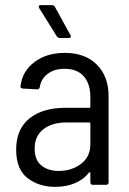

<svg xmlns="http://www.w3.org/2000/svg" viewBox="-20 -720 501 748"><path d="M403 -346V-10Q403 0 393 0H342Q332 0 332 -10V-46Q332 -48 330.5 -49Q329 -50 327 -48Q305 -20 271 -6Q237 8 195 8Q132 8 87.5 -26Q43 -60 43 -137Q43 -217 94.5 -258.5Q146 -300 235 -300H328Q332 -300 332 -304V-342Q332 -393 306.5 -422.5Q281 -452 231 -452Q192 -452 166 -432.5Q140 -413 135 -381Q134 -372 124 -372L69 -375Q64 -375 61.5 -378Q59 -381 60 -385Q67 -443 114.5 -478.5Q162 -514 232 -514Q312 -514 357.5 -468Q403 -422 403 -346ZM332 -158V-239Q332 -243 328 -243H240Q183 -243 149 -216.5Q115 -190 115 -141Q115 -97 141 -75.5Q167 -54 209 -54Q259 -54 295.5 -81.5Q332 -109 332 -158ZM256 -578Q256 -572 247 -572H213Q206 -572 201 -579L133 -688Q131 -692 131 -694Q131 -700 139 -700H182Q191 -700 194 -693L254 -584Q256 -580 256 -578Z"/></svg>

Font: Barlow Semi Condensed
Style: Regular
Weight: 400
Width: 4
Designer: Jeremy Tribby
Foundry: Tribby Type
Version: Version 1.408;December 10, 2018;FontCreator 11.5.0.2430 64-b